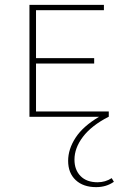

<svg xmlns="http://www.w3.org/2000/svg" viewBox="-20 -480 513 789"><path d="M448 267Q417 289 375 289Q322 289 291 260Q260 231 260 181Q260 133 290.5 86Q321 39 387 0H101V-460H407V-438H128V-241H367V-219H128V-22H427V0H426Q356 36 321 82Q286 128 286 176Q286 218 311 243.5Q336 269 381 269Q413 269 439 252Z"/></svg>

Font: Ysabeau SC Extralight
Style: Regular
Weight: 200
Designer: Christian Thalmann (Catharsis Fonts)
Version: Version 0.003